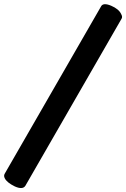

<svg xmlns="http://www.w3.org/2000/svg" viewBox="-20 -807 613 932"><path d="M3 36 470 -775Q480 -796 520 -779Q557 -763 568 -739Q576 -725 570 -716L103 95Q90 115 52 98Q13 79 3 58Q-3 46 3 36Z"/></svg>

Font: FC Lilita One
Style: Regular
Weight: 400
Designer: Juan Montoreano
Foundry: Juan Montoreano
Version: Version 1.002